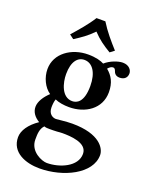

<svg xmlns="http://www.w3.org/2000/svg" viewBox="-162 -734 832 1058"><g transform="rotate(20 254.0 -205.0)"><path d="M447 -383C475 -383 491 -399 491 -423C491 -442 475 -467 437 -467C410 -467 365 -451 336 -425C318 -435 287 -444 242 -444C146 -444 58 -385 58 -292C58 -243 82 -192 119 -167C89 -139 67 -105 67 -74C67 -42 87 -18 115 -1C63 34 34 77 34 116C34 205 121 238 203 238C342 238 493 165 493 55C493 17 453 -56 290 -56C252 -56 205 -49 196 -49C178 -49 151 -61 151 -101C151 -117 153 -138 158 -150C179 -140 210 -135 241 -135C335 -135 420 -189 420 -287C420 -343 400 -378 366 -406C374 -416 385 -424 395 -424C404 -424 407 -418 410 -412C414 -399 422 -383 447 -383ZM183 15C194 15 210 15 225 14C238 13 247 12 256 12C301 12 402 15 402 81C402 156 306 196 231 196C203 196 128 167 128 96C128 62 129 33 150 11C160 15 171 15 183 15ZM312 -284C312 -188 272 -172 246 -172C184 -172 164 -250 164 -301C164 -375 194 -409 233 -409C280 -409 312 -363 312 -284ZM268 -648H216C186 -600 146 -555 110 -514L135 -495C175 -521 203 -539 241 -578C276 -541 305 -521 348 -495L373 -514C336 -555 298 -599 268 -648Z"/></g></svg>

Font: Libertinus Serif Semibold
Style: Regular
Weight: 600
Designer: Philipp H. Poll, Khaled Hosny
Foundry: Caleb Maclennan
Version: Version 7.050;RELEASE